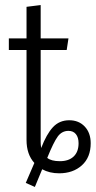

<svg xmlns="http://www.w3.org/2000/svg" viewBox="-20 -675 379 760"><path d="M339 -108Q339 -52 304 -20.5Q269 11 214 11Q176 11 147 -5L118 65L82 49L116 -30Q85 -64 85 -121V-477H15V-523H85V-648L141 -655V-523H251L244 -477H141V-112Q141 -103 143 -89Q164 -144 189.5 -171.5Q215 -199 254 -199Q292 -199 315.5 -174Q339 -149 339 -108ZM291 -108Q291 -131 280.5 -144Q270 -157 251 -157Q225 -157 208.5 -134.5Q192 -112 167 -50Q183 -37 217 -37Q252 -37 271.5 -55.5Q291 -74 291 -108Z"/></svg>

Font: Fira Sans Extra Condensed Light
Style: Regular
Weight: 300
Width: 1
Designer: Carrois Corporate & Edenspiekermann AG
Foundry: Carrois Corporate GbR & Edenspiekermann AG
Version: Version 4.203